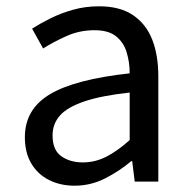

<svg xmlns="http://www.w3.org/2000/svg" viewBox="-20 -577 603 610"><path d="M217 13Q172 13 136 -5Q100 -23 79.5 -57.5Q59 -92 59 -141Q59 -230 138.5 -277.5Q218 -325 392 -344Q392 -379 382.5 -410.5Q373 -442 349 -461.5Q325 -481 280 -481Q233 -481 191.5 -462.5Q150 -444 117 -423L82 -486Q107 -502 140 -518.5Q173 -535 212 -546Q251 -557 295 -557Q361 -557 402.5 -529Q444 -501 463.5 -451.5Q483 -402 483 -334V0H408L400 -65H397Q359 -33 313.5 -10Q268 13 217 13ZM243 -61Q282 -61 317.5 -79Q353 -97 392 -132V-283Q301 -273 247 -254.5Q193 -236 170 -209.5Q147 -183 147 -147Q147 -100 175 -80.5Q203 -61 243 -61Z"/></svg>

Font: Noto Sans SC Thin
Style: Regular
Weight: 400
Version: Version 2.004-H2;hotconv 1.0.118;makeotfexe 2.5.65603